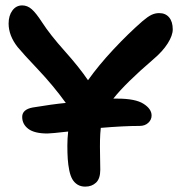

<svg xmlns="http://www.w3.org/2000/svg" viewBox="-20 -674 668 718"><path d="M157.2 -174.8Q108.9 -174.8 85.9 -192.1Q63 -209.5 63 -236.8Q63 -264.6 102.1 -272Q175.3 -284.2 226.1 -289.1Q179.2 -354 122.3 -414.1Q65.4 -474.1 45.9 -498Q12.2 -541 12.2 -585.9Q12.2 -615.7 26.4 -634.8Q40.5 -653.8 63 -653.8Q82.5 -653.8 98.6 -639.6Q114.7 -625.5 137.2 -590.8Q167.5 -543.9 221.7 -483.4Q275.9 -422.9 309.1 -374Q348.6 -429.7 404.3 -489.3Q460 -548.8 513.2 -595.2Q532.7 -611.8 546.4 -618.4Q560.1 -625 575.2 -625Q599.1 -625 612.5 -608.9Q626 -592.8 626 -564Q626 -541.5 607.2 -511.7Q588.4 -481.9 553.2 -452.1Q449.2 -362.8 403.8 -305.2H418.9Q486.3 -305.2 516.6 -285.9Q546.9 -266.6 546.9 -242.2Q546.9 -226.1 534.4 -214.6Q522 -203.1 502 -203.1Q442.9 -203.1 356.9 -195.8Q354.5 -173.8 354 -150.6Q353.5 -127.4 354.2 -91.8Q355 -56.2 355 -39.1Q355 -5.9 339.1 9Q323.2 23.9 298.8 23.9Q282.2 23.9 270 16.4Q257.8 8.8 250.5 -3.9Q243.2 -16.6 239 -37.1Q234.9 -57.6 233.4 -79.1Q231.9 -100.6 231.9 -129.9Q231.9 -155.3 234.9 -182.1Q170.9 -174.8 157.2 -174.8Z"/></svg>

Font: Shantell Sans Irregular Bouncy
Style: Regular
Weight: 600
Designer: Stephen Nixon, Anya Danilova, Shantell Martin
Foundry: Arrow Type
Version: Version 1.006;[9816181b4]